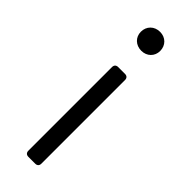

<svg xmlns="http://www.w3.org/2000/svg" viewBox="-224 -675 694 694"><g transform="rotate(45 122.5 -328.0)"><path d="M123 -559.6C151.4 -559.6 171.9 -580.1 171.9 -607.4C171.9 -635.7 151.4 -656.2 123 -656.2C93.8 -656.2 73.2 -635.7 73.2 -607.4C73.2 -580.1 93.8 -559.6 123 -559.6ZM89.8 -443.4V-15.6C89.8 -5.9 95.7 0 105.5 0H140.6C150.4 0 156.2 -5.9 156.2 -15.6V-443.4C156.2 -453.1 150.4 -459 140.6 -459H105.5C95.7 -459 89.8 -453.1 89.8 -443.4Z"/></g></svg>

Font: Ed Sans Neue Light
Style: Regular
Weight: 300
Designer: Stephen Hutchings
Version: Version 1.004;PS 001.004;hotconv 1.0.88;makeotf.lib2.5.64775